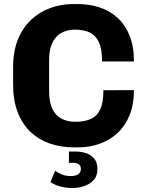

<svg xmlns="http://www.w3.org/2000/svg" viewBox="-20 -716 718 946"><path d="M343 10Q280.5 10 226.2 -8.5Q172 -27 131.2 -65.2Q90.5 -103.5 67.5 -162.2Q44.5 -221 44.5 -301V-385Q44.5 -462.5 68 -520.8Q91.5 -579 132.8 -618Q174 -657 227.5 -676.5Q281 -696 341 -696H362.5Q420 -696 470.5 -679.5Q521 -663 559 -628.5Q597 -594 618.5 -540.5Q640 -487 640 -413H483Q483 -474 467.2 -508Q451.5 -542 421.8 -556Q392 -570 350.5 -570Q322 -570 298.2 -561.2Q274.5 -552.5 257.5 -534.5Q240.5 -516.5 231.2 -488Q222 -459.5 222 -420V-266Q222 -213.5 237.8 -180.2Q253.5 -147 282.5 -131.5Q311.5 -116 350.5 -116Q396.5 -116 427.2 -129.8Q458 -143.5 473.8 -177.2Q489.5 -211 489.5 -271.5L640 -272Q640 -202.5 618.8 -149.5Q597.5 -96.5 559.8 -61.2Q522 -26 472 -8Q422 10 364.5 10ZM336.5 210.5Q307.5 210.5 278.5 203Q249.5 195.5 228.5 181L251.5 125.5Q265.5 135 284 143.2Q302.5 151.5 331 151.5Q351.5 151.5 365 143Q378.5 134.5 378.5 116.5Q378.5 100 367.5 93Q356.5 86 340.5 86H319.5V30.5H350Q378 30.5 403 38.2Q428 46 444 65Q460 84 460 117Q460 151.5 440.8 172Q421.5 192.5 393 201.5Q364.5 210.5 336.5 210.5Z"/></svg>

Font: Chivo Medium
Style: Regular
Weight: 500
Designer: Hector Gatti
Foundry: Omnibus-Type
Version: Version 2.002